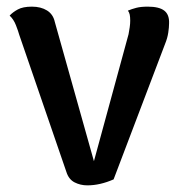

<svg xmlns="http://www.w3.org/2000/svg" viewBox="-20 -544 544 578"><path d="M243 14Q222 14 204.5 5Q187 -4 180 -26L38 -439Q35 -450 28 -468Q21 -486 9 -497Q18 -507 33.5 -515.5Q49 -524 76 -524Q103 -524 121.5 -512.5Q140 -501 145 -478L270 -33L256 -34L367 -441Q369 -452 370.5 -462Q372 -472 372 -482Q372 -493 370.5 -500Q369 -507 365 -512Q377 -517 390.5 -520.5Q404 -524 425 -524Q459 -524 474.5 -512Q490 -500 489 -474Q489 -462 486.5 -445.5Q484 -429 477 -412L322 -4Q281 14 243 14Z"/></svg>

Font: Arima SemiBold
Style: Regular
Weight: 600
Designer: Joana Correia and Natanael Gama
Foundry: NDISCOVER
Version: Version 1.101;gftools[0.9.23]